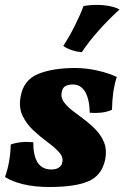

<svg xmlns="http://www.w3.org/2000/svg" viewBox="-25 -739 498 768"><path d="M276 -467Q320 -467 366 -456.5Q412 -446 442 -431Q424 -375 423 -300Q403 -291 380 -288.5Q357 -286 334 -288Q333 -341 316 -371Q299 -401 266 -401Q248 -401 236.5 -394.5Q225 -388 222 -371Q217 -350 230 -331.5Q243 -313 265.5 -296Q288 -279 313 -260Q338 -241 359.5 -218.5Q381 -196 392 -167.5Q403 -139 396 -102Q383 -38 330 -14.5Q277 9 173 9Q113 9 68 -2Q23 -13 -5 -31Q16 -89 18 -161Q57 -175 108 -170Q108 -61 180 -61Q200 -61 211 -69Q222 -77 224 -89Q229 -111 211 -130.5Q193 -150 164.5 -171Q136 -192 108.5 -217.5Q81 -243 65 -276.5Q49 -310 58 -355Q70 -420 128.5 -443.5Q187 -467 276 -467ZM309 -715Q351 -722 390.5 -718Q430 -714 453 -701Q408 -660 368.5 -615.5Q329 -571 302 -530Q260 -534 228 -555Q254 -595 276.5 -640.5Q299 -686 309 -715Z"/></svg>

Font: Vollkorn ExtraBold
Style: Italic
Weight: 800
Italic angle: -11°
Designer: Friedrich Althausen
Foundry: Friedrich Althausen
Version: Version 5.000; ttfautohint (v1.8.3)